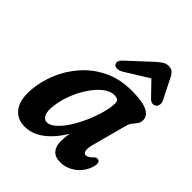

<svg xmlns="http://www.w3.org/2000/svg" viewBox="-188 -750 866 866"><g transform="rotate(45 245.5 -317.0)"><path d="M392 -154Q383.5 -122 387 -108.2Q390.5 -94.5 402 -94.5Q416 -94.5 435 -115Q444 -123 451.5 -121.5Q475 -119 459.5 -75Q443.5 -35 411.2 -13Q379 9 342.5 9Q309 9 293 -9.2Q277 -27.5 277 -59Q277 -70.5 278 -83.2Q279 -96 282 -112Q207 9 114.5 9Q66 9 39.2 -27.2Q12.5 -63.5 19 -135Q23.5 -187.5 46 -242.5Q68.5 -297.5 109 -344Q149.5 -390.5 207.8 -419.2Q266 -448 342.5 -448Q414 -448 444.8 -431.2Q475.5 -414.5 472.5 -385.5Q471 -370.5 464 -362Q457 -353.5 448.8 -343.8Q440.5 -334 435.5 -316ZM141.5 -150Q136.5 -113.5 145.8 -94.5Q155 -75.5 171.5 -75.5Q191.5 -75.5 213.2 -94.8Q235 -114 255.2 -145.2Q275.5 -176.5 292 -213.5Q308.5 -250.5 318.8 -286.5Q329 -322.5 330 -351Q331 -364.5 324.8 -371.5Q318.5 -378.5 300.5 -378.5Q275.5 -378.5 249.8 -358.5Q224 -338.5 201.2 -305.2Q178.5 -272 162.5 -231.5Q146.5 -191 141.5 -150ZM252 -479Q237 -470.5 224.8 -470.8Q212.5 -471 207.5 -478Q195.5 -495 220 -517L322.5 -612Q339 -627 352.2 -635.8Q365.5 -644.5 381.5 -644.5Q398 -644.5 407.5 -636Q417 -627.5 424.5 -612L473.5 -514Q478.5 -503.5 476.2 -492.8Q474 -482 468.5 -478Q449.5 -464.5 431 -482L365.5 -549.5Z"/></g></svg>

Font: Fraunces 144pt S100 SemiBold
Style: Italic
Weight: 600
Italic angle: -16°
Version: Version 1.000; ttfautohint (v1.8.3)